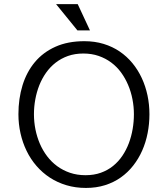

<svg xmlns="http://www.w3.org/2000/svg" viewBox="-20 -902 818 936"><path d="M708.5 -345.2Q708.5 -392.6 699 -437.3Q689.5 -481.9 671.1 -521.5Q652.8 -561 625.7 -594Q598.6 -627 563.5 -650.9Q528.3 -674.8 485.1 -688Q441.9 -701.2 391.1 -701.2Q310.5 -701.2 250.2 -674.1Q189.9 -647 149.9 -599.1Q109.9 -551.3 89.8 -486.1Q69.8 -420.9 69.8 -345.2Q69.8 -296.9 80.1 -251.5Q90.3 -206.1 109.9 -166Q129.4 -126 158 -93Q186.5 -60.1 223.1 -36.1Q259.8 -12.2 304 1Q348.1 14.2 398.9 14.2Q449.7 14.2 492.2 0.7Q534.7 -12.7 569.1 -37.1Q603.5 -61.5 629.6 -95Q655.8 -128.4 673.3 -168.2Q690.9 -208 699.7 -253.2Q708.5 -298.3 708.5 -345.2ZM632.8 -345.2Q632.8 -309.1 626.7 -273.2Q620.6 -237.3 608.2 -204.1Q595.7 -170.9 576.4 -142.3Q557.1 -113.8 531 -92.8Q504.9 -71.8 471.4 -59.8Q438 -47.9 397 -47.9Q356 -47.9 321.5 -59.6Q287.1 -71.3 259 -91.8Q231 -112.3 209.7 -140.4Q188.5 -168.5 174.3 -201.4Q160.2 -234.4 152.8 -271Q145.5 -307.6 145.5 -345.2Q145.5 -381.3 152.1 -417.5Q158.7 -453.6 171.6 -486.3Q184.6 -519 204.6 -547.4Q224.6 -575.7 251.2 -596.4Q277.8 -617.2 311.5 -629.2Q345.2 -641.1 386.2 -641.1Q426.8 -641.1 460.7 -629.4Q494.6 -617.7 522.2 -597.2Q549.8 -576.7 570.3 -548.6Q590.8 -520.5 604.7 -487.5Q618.7 -454.6 625.7 -418.2Q632.8 -381.8 632.8 -345.2ZM358.9 -881.8H253.4L357.4 -753.9H418.5Z"/></svg>

Font: Saysettha
Style: Regular
Weight: 400
Designer: John M. Durdin
Foundry: Lao Script for Windows
Version: Version 2.201